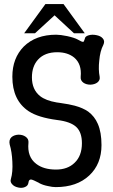

<svg xmlns="http://www.w3.org/2000/svg" viewBox="-20 -877 540 919"><path d="M253.9 -627Q303.7 -627 335 -601.6Q372.1 -570.3 366.2 -509.8Q364.3 -492.2 378.9 -481.4Q392.6 -471.7 413.1 -471.7Q433.6 -472.7 446.3 -482.4Q460 -493.2 457 -509.8Q450.2 -543.9 455.1 -586.9Q459 -632.8 474.6 -662.1Q483.4 -680.7 471.7 -693.4Q461.9 -705.1 440.4 -709Q420.9 -712.9 404.3 -708Q386.7 -703.1 385.7 -690.4L383.8 -685.5Q381.8 -676.8 377.9 -676.8Q372.1 -675.8 352.5 -687.5Q336.9 -696.3 301.8 -704.1Q268.6 -710.9 249 -710.9Q151.4 -710.9 93.8 -654.3Q39.1 -598.6 39.1 -509.8Q39.1 -396.5 117.2 -344.7Q163.1 -314.5 252.9 -302.7Q318.4 -294.9 345.7 -268.6Q372.1 -243.2 372.1 -191.4Q372.1 -130.9 336.9 -97.7Q303.7 -65.4 248 -65.4Q188.5 -65.4 153.3 -92.8Q109.4 -126 116.2 -193.4Q118.2 -211.9 102.5 -222.7Q88.9 -232.4 68.4 -232.4Q47.9 -231.4 35.2 -220.7Q21.5 -208 26.4 -185.5Q37.1 -149.4 39.1 -103.5Q42 -53.7 32.2 -20.5Q27.3 -5.9 39.1 5.9Q48.8 16.6 67.4 20.5Q85 24.4 98.6 18.6Q114.3 12.7 116.2 -2.9Q118.2 -19.5 129.9 -17.6Q137.7 -16.6 166 -2L167 -1Q184.6 8.8 210 13.7Q230.5 18.6 247.1 18.6Q347.7 18.6 407.2 -37.1Q465.8 -91.8 465.8 -182.6Q465.8 -244.1 448.2 -284.2Q432.6 -320.3 402.3 -342.8Q377 -360.4 337.9 -371.1Q313.5 -377.9 264.6 -384.8L251 -386.7Q199.2 -395.5 171.9 -417Q132.8 -448.2 132.8 -506.8Q132.8 -559.6 162.1 -591.8Q194.3 -627 253.9 -627ZM147.5 -717.8 241.2 -803.7 334 -717.8H385.7L284.2 -857.4H197.3L95.7 -717.8Z"/></svg>

Font: GungsuhChe
Style: Regular
Weight: 400
Monospace: yes
Version: Version 2.21